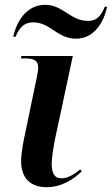

<svg xmlns="http://www.w3.org/2000/svg" viewBox="-20 -769 466 799"><path d="M296 -608C371 -608 411 -674 426 -741H416C403 -709 387 -682 346 -682C273 -682 242 -749 168 -749C93 -749 50 -684 35 -616H45C56 -643 73 -676 118 -676C190 -676 218 -608 296 -608ZM174 10C238 10 289 -25 320 -56L314 -64C290 -45 265 -27 235 -27C207 -27 196 -47 195 -87C195 -111 203 -161 209 -190L283 -536H69L67 -526H83C122 -526 139 -518 139 -487C139 -476 136 -462 133 -447L88 -230C78 -183 68 -137 68 -97C68 -29 106 10 174 10Z"/></svg>

Font: Noto Serif Display SemiBold
Style: Italic
Weight: 600
Italic angle: -12°
Designer: Monotype Design Team
Foundry: Monotype Imaging Inc.
Version: Version 2.009